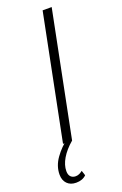

<svg xmlns="http://www.w3.org/2000/svg" viewBox="-176 -749 645 1015"><g transform="rotate(-20 146.0 -241.5)"><path d="M70 0 210 -700H261L121 0ZM66 217Q34 217 15.5 198Q-3 179 -3 147Q-3 99 28 55.5Q59 12 104 -21L121 0Q80 35 58.5 71.5Q37 108 37 142Q37 163 47.5 173.5Q58 184 75 184Q86 184 95.5 179.5Q105 175 114 168L123 196Q102 217 66 217Z"/></g></svg>

Font: Montserrat Light
Style: Italic
Weight: 300
Italic angle: -11.3°
Designer: Julieta Ulanovsky
Foundry: Julieta Ulanovsky
Version: Version 9.000; ttfautohint (v1.8.4.7-5d5b)